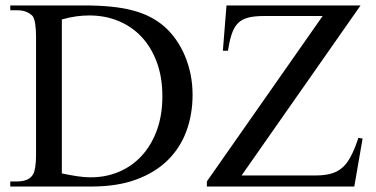

<svg xmlns="http://www.w3.org/2000/svg" viewBox="-20 -682 1373 702"><path d="M684.1 -335Q684.1 -265.1 662.1 -204.1Q640.1 -143.1 594.7 -97.7Q549.3 -52.2 479.5 -26.1Q409.7 0 314 0H17.6V-18.6H42.5Q63.5 -18.6 78.4 -24.9Q93.3 -31.2 101.1 -44.9Q106 -53.2 108.9 -71.3Q111.8 -89.4 111.8 -117.7V-545.4Q111.8 -606.4 99.1 -623.5Q88.9 -633.8 75 -639.2Q61 -644.5 42.5 -644.5H17.6V-662.1H286.6Q341.8 -662.1 386 -657.7Q430.2 -653.3 465.8 -643.8Q501.5 -634.3 530 -619.4Q558.6 -604.5 582 -584Q605 -563.5 623.8 -536.6Q642.6 -509.8 656 -478Q669.4 -446.3 676.8 -410.2Q684.1 -374 684.1 -335ZM573.7 -330.1Q573.7 -398.9 553.7 -453.6Q533.7 -508.3 498.3 -546.4Q462.9 -584.5 413.8 -605Q364.7 -625.5 306.2 -625.5Q284.2 -625.5 259.5 -622.3Q234.9 -619.1 206.1 -610.8V-47.9Q236.8 -41.5 262.7 -37.6Q288.6 -33.7 309.6 -33.7Q365.7 -33.2 414.1 -53.5Q462.4 -73.7 497.8 -112.1Q533.2 -150.4 553.5 -205.6Q573.7 -260.7 573.7 -330.1ZM1275.4 0H736.3V-18.6L1159.7 -623.5H948.7Q910.6 -623.5 888.7 -617.9Q866.7 -612.3 852.5 -599.6Q846.2 -593.8 840.8 -585.9Q835.4 -578.1 830.6 -566.4Q825.7 -554.7 821.5 -537.8Q817.4 -521 813.5 -496.6H794.9L808.1 -662.1H1298.3L863.3 -40.5H1134.8Q1166 -40.5 1189.5 -46.9Q1212.9 -53.2 1229.5 -67.4Q1247.1 -81.1 1261.7 -108.4Q1276.4 -135.7 1290.5 -178.2L1305.7 -175.3Z"/></svg>

Font: Doulos SIL Compact
Style: Regular
Weight: 400
Designer: Walt Agee, Victor Gaultney, Peter Martin, Debbi Hosken
Foundry: SIL International
Version: Version 4.110; 2011; Maintenance release ; LnSpcTght